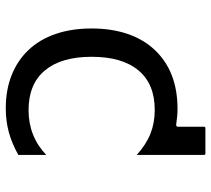

<svg xmlns="http://www.w3.org/2000/svg" viewBox="-52 -640 707 642"><g transform="rotate(90 301.0 -319.5)"><path d="M147.5 -483.9Q219.2 -560.1 344.7 -560.1Q358.4 -560.1 370.6 -558.8Q382.8 -557.6 396.5 -555.7H398.4Q404.3 -555.7 404.3 -562V-648.4Q404.3 -653.3 409.2 -653.3H493.7Q498.5 -653.3 498.5 -648.4V-423.8Q463.9 -455.1 427.7 -469.5Q391.6 -483.9 348.1 -483.9Q261.2 -483.9 215.8 -429.4Q170.4 -375 170.4 -272.9Q170.4 -170.9 216.1 -116.5Q261.7 -62 348.6 -62Q436.5 -62 498.5 -121.1V-27.8Q459.5 -5.9 421.9 4.2Q384.3 14.2 342.3 14.2Q281.2 14.2 231.9 -5.4Q182.6 -24.9 147.5 -62Q112.3 -99.1 94 -152.6Q75.7 -206.1 75.7 -272.9Q75.7 -339.8 94 -393.3Q112.3 -446.8 147.5 -483.9Z"/></g></svg>

Font: Hack Dev
Style: Regular
Weight: 400
Designer: Christopher Simpkins
Foundry: Christopher Simpkins
Version: Version 2.0315